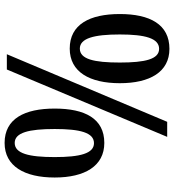

<svg xmlns="http://www.w3.org/2000/svg" viewBox="20 -784 774 855"><g transform="rotate(90 407.5 -357.0)"><path d="M197 -280C301 -280 351 -369 351 -503C351 -637 301 -724 198 -724C89 -724 43 -637 43 -503C43 -369 89 -280 197 -280ZM523 -714 222 0H290L590 -714ZM197 -325C151 -325 134 -388 134 -503C134 -616 151 -678 198 -678C244 -678 259 -616 259 -503C259 -388 244 -325 197 -325ZM617 10C721 10 771 -79 771 -213C771 -347 720 -434 617 -434C508 -434 464 -347 464 -213C464 -79 509 10 617 10ZM617 -35C571 -35 555 -98 555 -213C555 -326 571 -388 618 -388C664 -388 680 -326 680 -213C680 -98 664 -35 617 -35Z"/></g></svg>

Font: Noto Serif Sinhala Condensed SemiBold
Style: Regular
Weight: 600
Width: 3
Designer: Jelle Bosma - Monotype Design Team
Foundry: Monotype Imaging Inc.
Version: Version 2.007